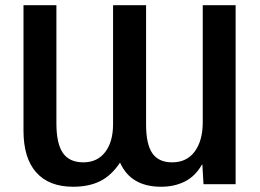

<svg xmlns="http://www.w3.org/2000/svg" viewBox="-20 -708 998 738"><path d="M541.5 -688V-229Q541.5 -154.3 565.4 -119.1Q589.4 -84 641.6 -84Q697.8 -84 728.5 -125.7Q759.3 -167.5 759.3 -238.3V-688H885.7V0H762.2L757.8 -75.7H756.3Q731.4 -31.2 691.2 -10.7Q650.9 9.8 599.1 9.8Q482.9 9.8 441.4 -83Q408.7 -33.7 365.5 -12Q322.3 9.8 260.7 9.8Q168.5 9.8 119.4 -45.2Q70.3 -100.1 70.3 -205.6V-688H196.8V-234.4Q196.8 -156.2 221.7 -120.1Q246.6 -84 300.3 -84Q354 -84 384.3 -123.5Q414.6 -163.1 414.6 -231V-688Z"/></svg>

Font: Arimo SemiBold
Style: Regular
Weight: 600
Designer: Steve Matteson
Foundry: Monotype Imaging Inc.
Version: Version 1.33